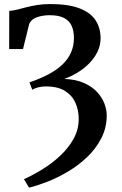

<svg xmlns="http://www.w3.org/2000/svg" viewBox="-20 -768 588 922"><path d="M119.5 133 95 92.5Q138 73 184 44.8Q230 16.5 269.5 -20.5Q309 -57.5 333.5 -101.8Q358 -146 358 -197Q358 -237.5 342.8 -273Q327.5 -308.5 293 -330.8Q258.5 -353 199.5 -353Q178.5 -353 161.2 -348Q144 -343 135 -337L121.5 -372.5Q174.5 -390.5 214.5 -412Q254.5 -433.5 281.2 -459.5Q308 -485.5 321.5 -517Q335 -548.5 335 -586Q335 -619.5 324 -644Q313 -668.5 287.5 -681.8Q262 -695 217.5 -695Q188 -695 160 -686.2Q132 -677.5 120.5 -654L90.5 -532.5H24L24.5 -715.5Q43 -717 63.8 -722.2Q84.5 -727.5 108.8 -733.8Q133 -740 160.8 -744.2Q188.5 -748.5 221.5 -748.5Q308 -748.5 361.2 -728.2Q414.5 -708 438.8 -670.8Q463 -633.5 463 -584.5Q463 -550.5 448.5 -520.2Q434 -490 409.2 -464.5Q384.5 -439 353.2 -420Q322 -401 288.5 -389Q343.5 -387 382.5 -369.8Q421.5 -352.5 445.8 -326.5Q470 -300.5 481.2 -271Q492.5 -241.5 492.5 -214.5Q492.5 -154 466.2 -103.5Q440 -53 397.8 -13Q355.5 27 305.5 56.5Q255.5 86 206.5 105Q157.5 124 119.5 133Z"/></svg>

Font: Merriweather 24pt SemiBold
Style: Regular
Weight: 600
Designer: Eben Sorkin
Foundry: Eben Sorkin
Version: Version 2.100